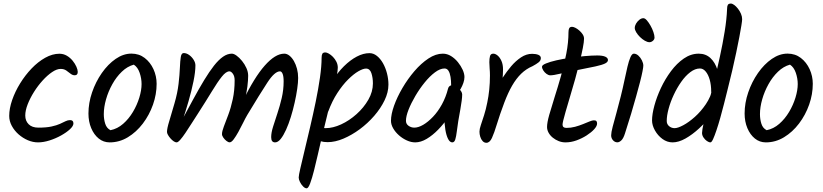

<svg xmlns="http://www.w3.org/2000/svg" viewBox="-20 -811 4598 1073"><path d="M312 -510.7Q334.5 -510.7 353.4 -499.7Q372.2 -488.6 386 -471.7Q399.7 -454.8 407.1 -437.8Q414.5 -420.9 414.5 -409.1Q414.5 -390.3 397.6 -390.3Q385.3 -390.3 374 -399.3Q362.7 -408.4 350.1 -417.2Q337.4 -425.9 318.8 -425.9Q297.3 -425.9 270.9 -408Q244.5 -390.1 218.3 -361.2Q192 -332.3 170.1 -297.5Q148.1 -262.6 134.7 -228.1Q121.2 -193.5 121.2 -165.3Q121.2 -135.5 140.2 -116.6Q159.1 -97.7 194.6 -97.7Q239.1 -97.7 267.8 -104Q296.5 -110.3 315 -118.7Q333.4 -127.2 346.2 -133.5Q359 -139.8 371.4 -139.8Q380.8 -139.8 385.6 -135.3Q390.3 -130.7 390.3 -121Q390.3 -106.8 371 -88.8Q351.6 -70.8 321.3 -53.9Q291 -37 256.7 -26.1Q222.4 -15.3 192.5 -15.3Q163.9 -15.3 135.7 -27.3Q107.5 -39.4 83.9 -60.1Q60.3 -80.9 45.9 -107.6Q31.5 -134.2 31.5 -163.1Q31.5 -204.5 47.9 -251.9Q64.2 -299.2 92.4 -344.9Q120.6 -390.6 156.5 -428.2Q192.4 -465.7 232.6 -488.2Q272.9 -510.7 312 -510.7Z M855.3 -342.6Q855.3 -284.2 835 -226.3Q814.6 -168.4 778.3 -120.5Q741.9 -72.7 694.5 -44Q647.1 -15.3 593 -15.3Q558.3 -15.3 531.7 -36.8Q505.1 -58.3 489.7 -95Q474.3 -131.7 474.3 -176.7Q474.3 -235.5 494.5 -294.6Q514.7 -353.7 549 -402.9Q583.4 -452.1 626.3 -481.8Q669.3 -511.4 714.4 -511.4Q757 -511.4 788.5 -487.2Q820 -463 837.7 -424.3Q855.3 -385.6 855.3 -342.6ZM727.8 -449.7Q691.5 -439.9 660.9 -410.4Q630.2 -381 607.7 -340.4Q585.1 -299.9 572.6 -255.9Q560.1 -211.9 560.1 -172.9Q560.1 -144.7 568 -119.6Q575.8 -94.4 597.5 -83.4Q636.3 -91.2 668.1 -119Q699.9 -146.8 722.9 -185.5Q746 -224.2 758.6 -265.7Q771.2 -307.2 771.2 -341.3Q771.2 -372.7 760.4 -404.2Q749.6 -435.6 727.8 -449.7Z M1072.1 -445.7Q1072.1 -409.3 1061.4 -356.9Q1050.7 -304.5 1033.6 -245Q1016.5 -185.6 996.3 -126.1L983.6 -115.2Q1024.4 -190.7 1058.1 -253Q1091.8 -315.2 1121 -363.3Q1150.2 -411.3 1176 -444.2Q1201.9 -477 1226.5 -494.1Q1251.1 -511.1 1275.7 -511.1Q1287 -511.1 1302.2 -500Q1317.4 -489 1332.5 -470.6Q1347.5 -452.2 1357.2 -430.5Q1366.9 -408.8 1366.9 -387.5Q1366.9 -363.3 1362.5 -327.2Q1358.1 -291.1 1348.3 -253.3L1337.3 -246.8Q1369.1 -312.1 1399.6 -361.7Q1430.1 -411.2 1459.4 -444.3Q1488.6 -477.4 1515.8 -494.2Q1543 -511.1 1568.8 -511.1Q1583.7 -511.1 1597.8 -499.8Q1611.8 -488.5 1622.7 -469.5Q1633.5 -450.6 1639.9 -426.3Q1646.2 -402 1646.2 -375.2Q1646.2 -350 1641 -314.2Q1635.9 -278.4 1626.7 -237.6Q1617.6 -196.7 1605.4 -157.4Q1593.2 -118.2 1578.7 -85.9Q1564.1 -53.7 1548.7 -34.5Q1533.3 -15.3 1517.4 -15.3Q1506.6 -15.3 1501.1 -22.2Q1495.5 -29.1 1495.5 -44.7Q1495.5 -69.2 1506.1 -103.1Q1516.7 -137 1530.3 -177.7Q1543.9 -218.3 1554.5 -263.5Q1565.1 -308.7 1565.1 -355.9Q1565.1 -384.8 1559.3 -398.5Q1553.6 -412.3 1544.7 -412.3Q1515.1 -412.3 1474.2 -349.6Q1433.2 -287 1362.1 -168.9Q1351.4 -150.8 1338.8 -125Q1326.2 -99.3 1312.3 -74.1Q1298.4 -49 1285.9 -32.3Q1273.5 -15.6 1263.4 -15.6Q1255.6 -15.6 1245.6 -23.4Q1235.5 -31.2 1228.1 -41.9Q1220.6 -52.5 1220.6 -61.7Q1220.6 -77 1231.1 -104.4Q1241.7 -131.8 1256 -170.1Q1270.3 -208.3 1280.8 -256.6Q1291.3 -304.9 1291.3 -362.2Q1291.3 -385.1 1281.5 -398.7Q1271.8 -412.3 1262.2 -412.3Q1243.3 -412.3 1219.8 -382.8Q1196.2 -353.3 1163.9 -300.1Q1131.6 -246.9 1085.9 -175.8Q1068.4 -149 1050.4 -120.6Q1032.5 -92.2 1016.4 -68.4Q1000.4 -44.6 987.4 -29.9Q974.5 -15.3 967 -15.3Q959.5 -15.3 950.2 -21.7Q940.9 -28.1 932.5 -37.8Q924 -47.4 918.6 -57.2Q913.2 -67 913.2 -73.7Q913.2 -93.1 925.9 -134.1Q938.6 -175.1 954.8 -232.3Q972.1 -291.5 977.9 -342.6Q983.8 -393.7 985.3 -432.4Q986.8 -471.1 990.4 -492.8Q993.9 -514.5 1006.7 -514.5Q1022 -514.5 1036.9 -503.9Q1051.8 -493.3 1061.9 -477.2Q1072.1 -461 1072.1 -445.7Z M1867.8 -432.8Q1867.8 -415.3 1860.9 -382.3Q1854 -349.3 1841.7 -299.2Q1829.3 -249.1 1812 -181.4Q1794.8 -113.7 1774.4 -26.3Q1766.3 8 1756.1 53.4Q1745.8 98.8 1734.9 141.9Q1724 185 1713.5 213.3Q1702.9 241.5 1693.9 241.5Q1684.4 241.5 1674 231Q1663.5 220.5 1656.4 206.1Q1649.3 191.8 1649.3 181Q1649.3 169.2 1658.8 128.6Q1668.2 88 1682.5 28.3Q1696.8 -31.4 1713.3 -101.6Q1729.7 -171.8 1744.4 -242.8Q1759 -313.7 1768.2 -377.7Q1777.3 -441.6 1777.3 -488Q1777.3 -503.3 1781.5 -510.6Q1785.7 -518 1798.5 -518Q1805.5 -518 1817.4 -511.5Q1829.2 -504.9 1840.7 -493.2Q1852.2 -481.4 1860 -465.9Q1867.8 -450.4 1867.8 -432.8ZM2150.8 -338.1Q2150.8 -295.3 2129.3 -250.6Q2107.8 -205.8 2071.5 -163.8Q2035.1 -121.8 1990.6 -88.9Q1946 -56 1899.5 -36.3Q1853 -16.6 1811.1 -16.6Q1765.7 -16.6 1745.4 -37.2Q1725 -57.8 1725 -81.5Q1725 -91.4 1730.1 -96.1Q1735.2 -100.8 1742.7 -100.8Q1752.1 -100.8 1766.6 -97.9Q1781.1 -94.9 1800.7 -94.9Q1840.8 -94.9 1886.5 -115.9Q1932.1 -136.9 1972.5 -173.1Q2012.9 -209.2 2038.5 -253.8Q2064 -298.4 2064 -344.7Q2064 -376.9 2055.5 -402.3Q2046.9 -427.8 2025.3 -427.8Q2009.2 -427.8 1982.7 -412.6Q1956.2 -397.3 1925.5 -366.9Q1894.8 -336.5 1865.4 -291.4Q1835.9 -246.3 1814.2 -187.3L1781.8 -247.9Q1804.9 -308.2 1835.9 -357Q1866.8 -405.8 1902.2 -440.8Q1937.6 -475.7 1974 -494.8Q2010.4 -514 2045.1 -514Q2067 -514 2086.4 -498.6Q2105.7 -483.2 2120.2 -457.8Q2134.6 -432.3 2142.7 -400.9Q2150.8 -369.5 2150.8 -338.1Z M2575.6 -380.4Q2575.6 -365.3 2569.7 -348Q2563.7 -330.6 2555.1 -315.6Q2546.5 -300.5 2537.4 -290.9Q2528.2 -281.2 2522.5 -281.2Q2510.4 -281.2 2505.8 -294.5Q2501.2 -307.8 2501.2 -335.5Q2501.2 -360.3 2497.8 -381.5Q2494.3 -402.7 2486.3 -415.5Q2478.2 -428.3 2464.3 -428.3Q2439.6 -428.3 2410.5 -406.5Q2381.3 -384.7 2353.1 -349.8Q2324.8 -314.9 2301.2 -274.7Q2277.6 -234.5 2263.1 -197.8Q2248.7 -161.1 2248.7 -136Q2248.7 -118.3 2263.2 -108Q2277.7 -97.7 2295.5 -97.7Q2317.7 -97.7 2344.9 -113.4Q2372 -129.2 2399.6 -158.1Q2427.2 -186.9 2449.4 -227.2Q2471.6 -267.4 2483.9 -315.7Q2485.9 -324.7 2492.6 -330Q2499.2 -335.2 2510.3 -335.2Q2516.3 -335.2 2524.9 -330.3Q2533.6 -325.4 2542.6 -317.5Q2551.6 -309.5 2557.3 -300.4Q2562.9 -291.3 2562.9 -283.3Q2562.9 -268.3 2560.2 -248.2Q2557.5 -228.2 2552.8 -200.6Q2548 -173 2541 -134Q2536 -103 2532.8 -76Q2529.6 -49 2524.5 -32.1Q2519.4 -15.3 2507.7 -15.3Q2494 -15.3 2484.1 -34.6Q2474.2 -54 2468.9 -86Q2463.5 -118.1 2463.5 -158.1Q2463.5 -180.5 2468 -202.6Q2472.4 -224.7 2482.7 -245L2523.5 -224.9Q2509.7 -191.8 2484.8 -155.2Q2459.9 -118.5 2428.9 -86.7Q2397.9 -54.8 2364.7 -35Q2331.6 -15.3 2300.2 -15.3Q2277.9 -15.3 2254 -26Q2230.2 -36.7 2210 -54.4Q2189.7 -72.2 2177.4 -93.6Q2165 -115 2165 -136Q2165 -171.8 2182.1 -220.1Q2199.3 -268.4 2229 -319.1Q2258.6 -369.8 2296 -413.4Q2333.4 -457 2374.2 -484Q2414.9 -511.1 2454.8 -511.1Q2478.7 -511.1 2500.5 -497.8Q2522.2 -484.4 2539.1 -463.6Q2555.9 -442.7 2565.8 -420.7Q2575.6 -398.6 2575.6 -380.4Z M2791.2 -422.7Q2791.2 -396.4 2787.5 -358.1Q2783.8 -319.9 2768.6 -257.7L2756 -324.4Q2770.1 -348 2790.9 -379.5Q2811.6 -411 2836.7 -440.8Q2861.9 -470.5 2891.7 -490.4Q2921.6 -510.2 2953.6 -510.2Q2975.2 -510.2 2988.9 -504.4Q3002.5 -498.5 3002.5 -486.3Q3002.5 -472.6 2990.3 -462.8Q2978 -453 2956.5 -441.4Q2920.5 -426.1 2892.7 -399.1Q2865 -372.1 2842.2 -332.7Q2819.4 -293.3 2798.3 -237.7Q2772.6 -169 2757.2 -118.2Q2741.8 -67.3 2729.3 -40.2Q2716.8 -13 2698 -13Q2686.1 -13 2677.2 -22.6Q2668.3 -32.3 2663.9 -46.8Q2659.5 -61.3 2659.5 -75.1Q2659.5 -89.6 2667.2 -112.1Q2674.9 -134.6 2685.1 -166.6Q2695.3 -198.5 2703.2 -238.3Q2710.2 -271.8 2714.1 -309.4Q2718.1 -347.1 2718.1 -388.9Q2718.1 -409 2716.4 -428.4Q2714.7 -447.7 2714.7 -463.5Q2714.7 -483.6 2718.4 -497.4Q2722.2 -511.1 2736.7 -511.1Q2748.4 -511.1 2760.9 -500.7Q2773.4 -490.3 2782.3 -470.6Q2791.2 -450.9 2791.2 -422.7Z M3243.9 -594.7Q3243.9 -577.2 3237.2 -542.9Q3230.5 -508.6 3219.3 -463.7Q3208 -418.9 3194 -368.1Q3180 -317.4 3164.7 -267.6Q3149.9 -218.4 3140.9 -186.7Q3131.9 -155 3127.8 -138.1Q3123.8 -121.2 3123.8 -114.5Q3123.8 -96.2 3145.5 -96.2Q3170.3 -96.2 3193.9 -102.5Q3217.5 -108.9 3238.3 -117.4Q3259 -125.9 3274.6 -132.2Q3290.2 -138.6 3298.9 -138.6Q3309.7 -138.6 3313.3 -133.8Q3316.8 -129.1 3316.8 -120.3Q3316.8 -106.5 3300.9 -88.9Q3285 -71.3 3258.6 -54.3Q3232.2 -37.4 3201.5 -26.3Q3170.9 -15.3 3140.3 -15.3Q3120.8 -15.3 3102.7 -22.3Q3084.7 -29.3 3069.7 -41.3Q3054.8 -53.2 3046 -68.9Q3037.2 -84.7 3037.2 -101.1Q3037.2 -125.7 3049.4 -168.9Q3061.6 -212 3079.4 -268Q3097.3 -324 3115 -386.2Q3132.6 -448.4 3144.8 -511.2Q3157 -573.9 3157 -631.1Q3157 -645.7 3161.2 -653.4Q3165.4 -661.1 3177.2 -661.1Q3184.3 -661.1 3195.3 -655.7Q3206.3 -650.3 3217.5 -640.5Q3228.7 -630.7 3236.3 -619.1Q3243.9 -607.5 3243.9 -594.7ZM3317.6 -501Q3347.2 -501 3362.4 -494.3Q3377.6 -487.5 3377.6 -475.4Q3377.6 -464.3 3361.4 -456.2Q3345.1 -448.1 3307.4 -439.8Q3269.7 -431.6 3206.2 -419.3Q3147.2 -408 3110 -399Q3072.9 -390.1 3055.2 -390.1Q3045.4 -390.1 3034.5 -397.9Q3023.5 -405.7 3016.3 -417.2Q3009 -428.7 3009 -438.2Q3009 -447.2 3031.2 -456.4Q3053.3 -465.6 3089.2 -473.8Q3125 -482 3166.8 -488Q3208.7 -494 3248.3 -497.5Q3288 -501 3317.6 -501Z M3522.3 -511.1Q3535.6 -511.1 3547.6 -500.2Q3559.6 -489.3 3567.4 -473.5Q3575.2 -457.7 3575.2 -444.2Q3575.2 -435.5 3570.6 -412.1Q3566.1 -388.6 3556.9 -353Q3547.6 -317.4 3535.1 -272.4Q3522.6 -227.4 3507 -175.1Q3491.3 -122.8 3472.8 -65.7Q3463.9 -37.1 3452.3 -26.4Q3440.8 -15.6 3430.3 -15.6Q3416.1 -15.6 3405.8 -27.1Q3395.5 -38.5 3395.5 -54.7Q3395.5 -70.4 3404.1 -103.4Q3412.7 -136.3 3425 -180.2Q3437.3 -224.2 3449 -271.7Q3460.6 -318.1 3469.5 -361.1Q3478.5 -404 3486.5 -437.8Q3494.5 -471.5 3503.2 -491.3Q3511.9 -511.1 3522.3 -511.1ZM3637.8 -601.2Q3637.8 -590.7 3628.7 -582.9Q3619.5 -575.1 3609.7 -575.1Q3597.9 -575.1 3583.5 -583.5Q3569.1 -591.9 3556.5 -604.3Q3543.9 -616.7 3535.6 -630.5Q3527.4 -644.3 3527.4 -654.7Q3527.4 -666.7 3534.8 -679.4Q3542.3 -692 3553.4 -700.7Q3564.5 -709.3 3575.3 -709.3Q3584.7 -709.3 3595.1 -697.2Q3605.6 -685.1 3615.5 -667.6Q3625.4 -650.1 3631.6 -631.8Q3637.8 -613.6 3637.8 -601.2Z M4043.3 -761.1Q4043.3 -776.4 4047.5 -783.7Q4051.8 -791.1 4064.5 -791.1Q4072.3 -791.1 4082.9 -783.5Q4093.5 -775.9 4103.9 -762.7Q4114.2 -749.6 4120.9 -734.1Q4127.5 -718.6 4127.5 -703.8Q4127.5 -694.9 4123.4 -669.3Q4119.4 -643.8 4112 -604.8Q4104.6 -565.9 4094.5 -517.7Q4084.3 -469.5 4071.9 -415.9Q4059.4 -362.2 4045.3 -306.9Q4036.3 -270.5 4026.1 -230.4Q4015.9 -190.2 4005.2 -152Q3994.4 -113.8 3984 -83Q3973.6 -52.1 3965.2 -33.7Q3956.8 -15.3 3950.4 -15.3Q3941.9 -15.3 3930.8 -22.8Q3919.7 -30.4 3911.5 -42.7Q3903.4 -55 3903.4 -67.8Q3903.4 -83.8 3912.8 -125.1Q3922.1 -166.4 3937.5 -225.1Q3952.8 -283.7 3970 -352.7Q3987.2 -421.7 4003 -493.9Q4018.8 -566 4029.9 -635Q4041.1 -703.9 4043.3 -761.1ZM3738.9 -15.3Q3708.3 -15.3 3682.2 -34.3Q3656.2 -53.4 3640.1 -82.1Q3624 -110.9 3624 -137.9Q3624 -172.5 3637 -220.6Q3650 -268.8 3673.6 -319.2Q3697.2 -369.5 3729.8 -413.3Q3762.4 -457 3801.7 -484Q3841 -511.1 3885 -511.1Q3924 -511.1 3950.3 -486.6Q3976.6 -462.1 3989.3 -421.1Q4002.1 -380.2 4002.1 -330.7Q4002.1 -314.1 3999.4 -297.5Q3996.7 -281 3991.2 -270.3Q3985.8 -259.7 3977.1 -259.7Q3966.3 -259.7 3960.4 -270.4Q3954.5 -281 3954.5 -299.7Q3954.5 -336.2 3946.3 -365.3Q3938.1 -394.4 3923.8 -411.3Q3909.6 -428.3 3891.8 -428.3Q3864.5 -428.3 3837.5 -407.6Q3810.4 -387 3787 -353.5Q3763.5 -320 3745.2 -280.8Q3726.8 -241.6 3716.5 -203.1Q3706.1 -164.7 3706.1 -135.1Q3706.1 -116.7 3719.5 -105.7Q3732.8 -94.8 3750 -94.8Q3768.1 -94.8 3798.6 -111.2Q3829.2 -127.5 3863.1 -157.7Q3897 -187.9 3924.7 -228.8Q3952.3 -269.6 3963.3 -317.6Q3967.3 -333.6 3986.8 -333.6Q3993.2 -333.6 4001.3 -328.2Q4009.5 -322.7 4016 -313.4Q4022.5 -304.1 4022.5 -292.5Q4022.5 -272.3 4003.9 -237.8Q3985.3 -203.4 3954.5 -165.3Q3923.7 -127.2 3886.5 -92.9Q3849.2 -58.6 3810.8 -36.9Q3772.3 -15.3 3738.9 -15.3Z M4522.3 -342.6Q4522.3 -284.2 4502 -226.3Q4481.6 -168.4 4445.3 -120.5Q4408.9 -72.7 4361.5 -44Q4314.1 -15.3 4260 -15.3Q4225.3 -15.3 4198.7 -36.8Q4172.1 -58.3 4156.7 -95Q4141.3 -131.7 4141.3 -176.7Q4141.3 -235.5 4161.5 -294.6Q4181.7 -353.7 4216 -402.9Q4250.4 -452.1 4293.3 -481.8Q4336.3 -511.4 4381.4 -511.4Q4424 -511.4 4455.5 -487.2Q4487 -463 4504.7 -424.3Q4522.3 -385.6 4522.3 -342.6ZM4394.8 -449.7Q4358.5 -439.9 4327.9 -410.4Q4297.2 -381 4274.7 -340.4Q4252.1 -299.9 4239.6 -255.9Q4227.1 -211.9 4227.1 -172.9Q4227.1 -144.7 4235 -119.6Q4242.8 -94.4 4264.5 -83.4Q4303.3 -91.2 4335.1 -119Q4366.9 -146.8 4389.9 -185.5Q4413 -224.2 4425.6 -265.7Q4438.2 -307.2 4438.2 -341.3Q4438.2 -372.7 4427.4 -404.2Q4416.6 -435.6 4394.8 -449.7Z"/></svg>

Font: Kalam Variable Light
Style: Regular
Weight: 300
Designer: Lipi Raval, Jonny Pinhorn
Foundry: Indian Type Foundry
Version: Version 3.000